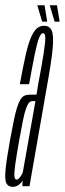

<svg xmlns="http://www.w3.org/2000/svg" viewBox="-40 -704 246 726"><path d="M8.5 2.5Q14.5 2.5 20.2 0.5Q26 -1.5 31 -5.2Q36 -9 39.8 -13.2Q43.5 -17.5 45.5 -22.5L44.5 0H71.5L139 -386Q155 -474 159.2 -521.5Q163.5 -569 155.8 -587.8Q148 -606.5 127 -606.5Q111 -606.5 99.2 -596.5Q87.5 -586.5 77 -562.2Q66.5 -538 56.8 -494.8Q47 -451.5 35 -385.5H70Q83.5 -460.5 92.2 -502.5Q101 -544.5 108 -561.5Q115 -578.5 122.5 -578.5Q131 -578.5 131.2 -561.2Q131.5 -544 125 -502Q118.5 -460 104.5 -386L98 -346H72.5Q61 -346 52.2 -342Q43.5 -338 36.8 -326.8Q30 -315.5 24 -296Q18 -276.5 11.8 -246Q5.5 -215.5 -2.5 -172Q-16 -97 -19.2 -59.5Q-22.5 -22 -15.2 -9.8Q-8 2.5 8.5 2.5ZM22.5 -25Q16.5 -25 14.8 -36Q13 -47 17.2 -78.8Q21.5 -110.5 32.5 -173Q41 -220 47 -249.5Q53 -279 58.8 -294.5Q64.5 -310 70 -315.8Q75.5 -321.5 82.5 -321.5H94L46.5 -54Q45 -48.5 41 -41.8Q37 -35 32.2 -30Q27.5 -25 22.5 -25ZM166.5 -622H185.5L175.5 -684H148ZM119.5 -622H138.5L128.5 -684H101Z"/></svg>

Font: Anybody UltraCondensed ExtraLight
Style: Italic
Weight: 250
Width: 1
Italic angle: -10°
Version: Version 1.113;gftools[0.9.25]